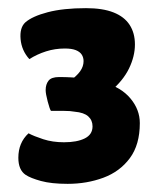

<svg xmlns="http://www.w3.org/2000/svg" viewBox="-20 -730 388 471"><path d="M146 -279Q106 -279 80.5 -286Q55 -293 43 -301Q25 -313 25 -343Q25 -380 50 -403Q63 -396 86 -388.5Q109 -381 137 -381Q169 -381 188 -390.5Q207 -400 207 -420Q207 -435 196.5 -444.5Q186 -454 163 -456Q153 -458 136.5 -458Q120 -458 105 -458Q102 -462 97 -481Q92 -500 92 -509Q92 -523 99 -532Q106 -541 125 -541Q157 -541 186 -537.5Q215 -534 236 -527Q277 -516 300 -488.5Q323 -461 323 -428Q323 -375 298.5 -342Q274 -309 233.5 -294Q193 -279 146 -279ZM250 -505 148 -529Q168 -543 176.5 -555Q185 -567 185 -580Q185 -589 180.5 -596Q176 -603 166 -607Q156 -611 139 -611Q115 -611 93 -604Q71 -597 52 -585Q33 -606 30.5 -634Q28 -662 42 -675Q59 -690 97 -700Q135 -710 191 -710Q232 -710 258.5 -699.5Q285 -689 298 -669Q311 -649 311 -621Q311 -592 296.5 -562Q282 -532 250 -505Z"/></svg>

Font: Yanone Kaffeesatz ExtraLight
Style: Bold
Weight: 700
Version: Version 2.003